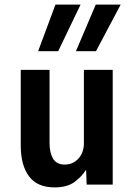

<svg xmlns="http://www.w3.org/2000/svg" viewBox="-20 -801 583 833"><path d="M217 12Q141.5 12 105.8 -36.2Q70 -84.5 70 -169V-498H195V-180Q195 -139 210 -113Q225 -87 261 -87Q296.5 -87 320.2 -113Q344 -139 344 -180V-498H469V0H356L353.5 -64.5Q335 -35 303.2 -11.5Q271.5 12 217 12ZM309.5 -579 395.5 -781H503.5L396.5 -579ZM145.5 -579 220.5 -781H329.5L232.5 -579Z"/></svg>

Font: Alatsi
Style: Regular
Weight: 400
Designer: Spyros Zevelakis, Eben Sorkin
Foundry: www.sorkintype.com
Version: Version 1.008; ttfautohint (v1.8.4.7-5d5b)